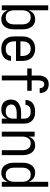

<svg xmlns="http://www.w3.org/2000/svg" viewBox="1104 -1888 791 3040"><g transform="rotate(90 1500.0 -367.5)"><path d="M285 8Q261 8 238 1.5Q215 -5 196 -19Q177 -33 163.5 -53Q150 -73 142 -96V0H64V-735H142V-424Q150 -447 163.5 -467Q177 -487 196 -501Q215 -515 238 -521.5Q261 -528 285 -528Q310 -528 334 -521Q358 -514 377.5 -498.5Q397 -483 410 -462Q423 -441 431 -417.5Q439 -394 441.5 -369.5Q444 -345 444 -320V-200Q444 -175 441.5 -150.5Q439 -126 431 -102.5Q423 -79 410 -58Q397 -37 377.5 -21.5Q358 -6 334 1Q310 8 285 8ZM254 -62Q271 -62 287.5 -66Q304 -70 317.5 -80Q331 -90 341 -104Q351 -118 356.5 -134Q362 -150 364 -166.5Q366 -183 366 -200V-320Q366 -337 364 -353.5Q362 -370 356.5 -386Q351 -402 341 -416Q331 -430 317.5 -440Q304 -450 287.5 -454Q271 -458 254 -458Q237 -458 220.5 -454Q204 -450 190.5 -440Q177 -430 167 -416Q157 -402 151.5 -386Q146 -370 144 -353.5Q142 -337 142 -320V-200Q142 -183 144 -166.5Q146 -150 151.5 -134Q157 -118 167 -104Q177 -90 190.5 -80Q204 -70 220.5 -66Q237 -62 254 -62Z M750 8Q723 8 696.5 2.5Q670 -3 646.5 -16Q623 -29 604.5 -49.5Q586 -70 575 -94.5Q564 -119 560 -146Q556 -173 556 -200V-320Q556 -347 560 -374Q564 -401 575 -425.5Q586 -450 604.5 -470.5Q623 -491 646.5 -504Q670 -517 696.5 -522.5Q723 -528 750 -528Q777 -528 803.5 -522.5Q830 -517 853.5 -504Q877 -491 895.5 -470.5Q914 -450 925 -425.5Q936 -401 940 -374Q944 -347 944 -320V-225H634V-200Q634 -183 636 -166Q638 -149 644 -133Q650 -117 660.5 -103Q671 -89 685 -79.5Q699 -70 716 -66Q733 -62 750 -62Q770 -62 789.5 -65.5Q809 -69 826 -79.5Q843 -90 853.5 -107.5Q864 -125 864 -145H942Q942 -122 934.5 -100Q927 -78 913.5 -59.5Q900 -41 881 -27.5Q862 -14 840.5 -6Q819 2 796 5Q773 8 750 8ZM866 -295V-320Q866 -337 864 -354Q862 -371 856 -387Q850 -403 839.5 -417Q829 -431 815 -440.5Q801 -450 784 -454Q767 -458 750 -458Q733 -458 716 -454Q699 -450 685 -440.5Q671 -431 660.5 -417Q650 -403 644 -387Q638 -371 636 -354Q634 -337 634 -320V-295Z M1175 0V-403H1064V-473H1175V-579Q1175 -599 1177.5 -619.5Q1180 -640 1187.5 -659Q1195 -678 1207.5 -694.5Q1220 -711 1236.5 -722.5Q1253 -734 1273.5 -738.5Q1294 -743 1314 -743Q1342 -743 1369 -734Q1396 -725 1415.5 -705Q1435 -685 1444 -658Q1453 -631 1453 -603V-600H1375V-601Q1375 -615 1371.5 -628Q1368 -641 1360 -651.5Q1352 -662 1339.5 -667.5Q1327 -673 1314 -673Q1298 -673 1284.5 -664Q1271 -655 1264 -640.5Q1257 -626 1254.5 -610.5Q1252 -595 1252 -579V-473H1417V-403H1252V0Z M1714 8Q1683 8 1652.5 -0.5Q1622 -9 1599.5 -30Q1577 -51 1566.5 -81.5Q1556 -112 1556 -143Q1556 -168 1562.5 -193Q1569 -218 1585 -237.5Q1601 -257 1623 -270.5Q1645 -284 1669 -292Q1693 -300 1718 -303Q1743 -306 1769 -306H1858V-355Q1858 -376 1851 -397Q1844 -418 1828 -432Q1812 -446 1791 -452Q1770 -458 1749 -458Q1730 -458 1711 -454.5Q1692 -451 1675.5 -440.5Q1659 -430 1649.5 -413Q1640 -396 1640 -377V-375H1562V-378Q1562 -401 1569 -422.5Q1576 -444 1589 -462.5Q1602 -481 1620.5 -494Q1639 -507 1660.5 -514.5Q1682 -522 1704 -525Q1726 -528 1749 -528Q1773 -528 1797 -524.5Q1821 -521 1843 -511Q1865 -501 1883.5 -485Q1902 -469 1914 -448Q1926 -427 1931 -403Q1936 -379 1936 -355V0H1858V-86Q1850 -65 1835.5 -46.5Q1821 -28 1802 -15Q1783 -2 1760 3Q1737 8 1714 8ZM1746 -62Q1769 -62 1791.5 -69.5Q1814 -77 1829.5 -94Q1845 -111 1851.5 -134Q1858 -157 1858 -180V-236H1769Q1754 -236 1739 -234.5Q1724 -233 1709.5 -229.5Q1695 -226 1681 -220Q1667 -214 1656 -204Q1645 -194 1639.5 -179.5Q1634 -165 1634 -150Q1634 -130 1643 -111.5Q1652 -93 1668.5 -81.5Q1685 -70 1705 -66Q1725 -62 1746 -62Z M2064 0V-520H2142V-425Q2150 -447 2162.5 -467Q2175 -487 2193.5 -501Q2212 -515 2235 -521.5Q2258 -528 2281 -528Q2306 -528 2329.5 -521Q2353 -514 2372 -498Q2391 -482 2403.5 -461Q2416 -440 2423.5 -416.5Q2431 -393 2433.5 -368.5Q2436 -344 2436 -320V0H2358V-320Q2358 -337 2356 -353.5Q2354 -370 2349 -385.5Q2344 -401 2334.5 -415Q2325 -429 2312 -439Q2299 -449 2283 -453.5Q2267 -458 2250 -458Q2233 -458 2217 -453.5Q2201 -449 2188 -439Q2175 -429 2165.5 -415Q2156 -401 2151 -385.5Q2146 -370 2144 -353.5Q2142 -337 2142 -320V0Z M2715 8Q2690 8 2666 1Q2642 -6 2622.5 -21.5Q2603 -37 2590 -58Q2577 -79 2569 -102.5Q2561 -126 2558.5 -150.5Q2556 -175 2556 -200V-320Q2556 -345 2558.5 -369.5Q2561 -394 2569 -417.5Q2577 -441 2590 -462Q2603 -483 2622.5 -498.5Q2642 -514 2666 -521Q2690 -528 2715 -528Q2739 -528 2762 -521.5Q2785 -515 2804 -501Q2823 -487 2836.5 -467Q2850 -447 2858 -424V-735H2936V0H2858V-96Q2850 -73 2836.5 -53Q2823 -33 2804 -19Q2785 -5 2762 1.5Q2739 8 2715 8ZM2746 -62Q2763 -62 2779.5 -66Q2796 -70 2809.5 -80Q2823 -90 2833 -104Q2843 -118 2848.5 -134Q2854 -150 2856 -166.5Q2858 -183 2858 -200V-320Q2858 -337 2856 -353.5Q2854 -370 2848.5 -386Q2843 -402 2833 -416Q2823 -430 2809.5 -440Q2796 -450 2779.5 -454Q2763 -458 2746 -458Q2729 -458 2712.5 -454Q2696 -450 2682.5 -440Q2669 -430 2659 -416Q2649 -402 2643.5 -386Q2638 -370 2636 -353.5Q2634 -337 2634 -320V-200Q2634 -183 2636 -166.5Q2638 -150 2643.5 -134Q2649 -118 2659 -104Q2669 -90 2682.5 -80Q2696 -70 2712.5 -66Q2729 -62 2746 -62Z"/></g></svg>

Font: Iosevka Custom
Style: Regular
Weight: 400
Monospace: yes
Designer: Belleve Invis
Foundry: Belleve Invis
Version: Version 32.5.0; ttfautohint (v1.8.4)